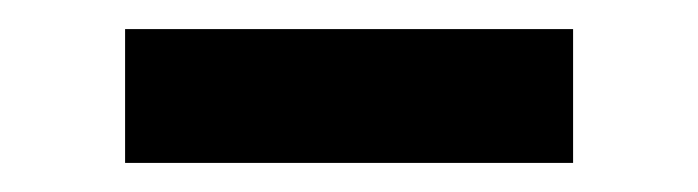

<svg xmlns="http://www.w3.org/2000/svg" viewBox="-20 -347 480 132"><path d="M66 -235V-327H374V-235Z"/></svg>

Font: TypoPRO Titillium Text
Style: 600 wt
Weight: 600
Designer: Accademia di Belle Arti di Urbino and others
Foundry: Accademia di Belle Arti di Urbino and others.
Version: Version 25.000